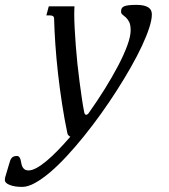

<svg xmlns="http://www.w3.org/2000/svg" viewBox="-151 -544 679 773"><path d="M35.6 -481.9 45.4 -518.6H148.9Q148.4 -511.7 148.2 -503.7Q147.9 -495.6 147.9 -486.3Q147.9 -460.9 149.7 -428.7Q151.4 -396.5 154.1 -360.8Q156.7 -325.2 160.6 -288.1Q164.6 -251 169.2 -215.6Q173.8 -180.2 178.5 -148.4Q183.1 -116.7 188 -92.3Q189.9 -82 195.8 -82Q202.1 -82 207.5 -90.8Q241.2 -138.2 271.5 -187Q301.8 -235.8 325 -280Q348.1 -324.2 361.6 -361.1Q375 -397.9 375 -421.9Q375 -444.3 368.9 -455.8Q362.8 -467.3 355.7 -473.9Q348.6 -480.5 342.5 -484.9Q336.4 -489.3 336.4 -497.6Q336.4 -504.9 338.9 -510Q341.3 -515.1 348.1 -518.3Q355 -521.5 367.2 -522.9Q379.4 -524.4 398.4 -524.4Q416 -524.4 428 -521.5Q439.9 -518.6 447.3 -513.4Q454.6 -508.3 457.5 -501.2Q460.4 -494.1 460.4 -485.8Q460.4 -464.8 450 -432.4Q439.5 -399.9 420.7 -359.6Q401.9 -319.3 376 -273.7Q350.1 -228 319.8 -180.7Q289.6 -133.3 255.6 -85.9Q221.7 -38.6 186.8 4.6Q151.9 47.9 117.2 85.2Q82.5 122.6 50.3 149.9Q18.1 177.2 -10.5 192.9Q-39.1 208.5 -61.5 208.5Q-91.8 208.5 -111.6 200.7Q-131.3 192.9 -131.3 181.6Q-131.3 179.2 -131.1 175.3Q-130.9 171.4 -129.9 168.9L-114.7 117.7Q-112.3 109.4 -110.1 103Q-107.9 96.7 -104.5 92.5Q-101.1 88.4 -96.2 86.2Q-91.3 84 -83.5 84Q-76.7 84 -73.2 88.4Q-69.8 92.8 -68.1 99.1Q-66.4 105.5 -65.2 113Q-64 120.6 -61 127Q-58.1 133.3 -52.2 137.7Q-46.4 142.1 -35.6 142.1Q-22 142.1 -3.7 132.1Q14.6 122.1 36.4 104Q58.1 85.9 82.3 61Q106.4 36.1 132.3 6.3Q128.9 5.4 125 1.5Q121.1 -2.4 120.1 -8.3Q108.4 -64 98.9 -125.7Q89.4 -187.5 82.5 -248.5Q75.7 -309.6 71.8 -366Q67.9 -422.4 66.9 -467.3Q66.9 -475.6 62.7 -478.8Q58.6 -481.9 51.3 -481.9Z"/></svg>

Font: Arian AMU Serif
Style: Italic
Weight: 400
Italic angle: -15°
Designer: Ruben Hakobyan (Tarumian)
Foundry: Ruben Hakobyan (Tarumian)
Version: Version 1.002